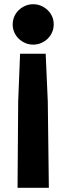

<svg xmlns="http://www.w3.org/2000/svg" viewBox="-20 -558 312 908"><path d="M66 -79 75 -304H196L206 -78L211 330H63ZM137 -347Q117 -347 99.5 -354.5Q82 -362 68.5 -375Q55 -388 47.5 -405.5Q40 -423 40 -442Q40 -462 47.5 -479.5Q55 -497 68.5 -510Q82 -523 99.5 -530.5Q117 -538 137 -538Q157 -538 174.5 -530.5Q192 -523 205.5 -510Q219 -497 226.5 -480Q234 -463 234 -443Q234 -423 226.5 -405.5Q219 -388 205.5 -375Q192 -362 174.5 -354.5Q157 -347 137 -347Z"/></svg>

Font: LINE Seed JP_TTF Bold
Style: Regular
Weight: 700
Designer: LINE & Fontrix & Fontworks
Version: Version 1.009